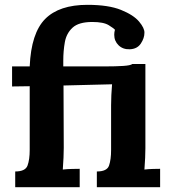

<svg xmlns="http://www.w3.org/2000/svg" viewBox="-20 -775 707 795"><path d="M43 0V-65Q85 -65 94 -89.5Q103 -114 103 -154V-418L30 -417V-500H103Q109 -638 167 -696.5Q225 -755 342 -755Q429 -755 481 -734Q533 -713 556 -685.5Q579 -658 578 -639Q578 -617 563 -594.5Q548 -572 517 -571Q489 -570 471 -587.5Q453 -605 453 -631Q453 -642 456 -652Q452 -657 430.5 -670.5Q409 -684 362 -684Q306 -684 280.5 -660.5Q255 -637 248.5 -600.5Q242 -564 242 -524V-500H325Q371 -500 415 -500Q459 -500 490 -502Q521 -504 528 -510H582V-161Q582 -147 581 -121.5Q580 -96 578 -73Q595 -75 614 -75.5Q633 -76 643 -76V0H381V-65Q423 -65 431.5 -89.5Q440 -114 440 -154V-339Q440 -357 441 -380.5Q442 -404 444 -426L243 -421L244 -163Q244 -149 243 -122.5Q242 -96 240 -73Q257 -75 278.5 -75.5Q300 -76 310 -76V0Z"/></svg>

Font: Lora
Style: Bold
Weight: 700
Designer: Olga Karpushina, Alexei Vanyashin (Cyrillic)
Foundry: Cyreal
Version: Version 3.006; ttfautohint (v1.8.4.7-5d5b);gftools[0.9.30]